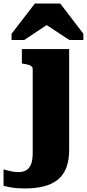

<svg xmlns="http://www.w3.org/2000/svg" viewBox="-98 -817 489 1080"><path d="M86 42V-428Q86 -438 80 -443.5Q74 -449 62 -452.5Q50 -456 35 -458L25 -460V-541H291V25Q291 86 274.5 127.5Q258 169 226 194.5Q194 220 147.5 231.5Q101 243 42 243Q-2 243 -34 237.5Q-66 232 -78 228V136Q-63 140 -41 145.5Q-19 151 5 151Q31 151 49 141Q67 131 76.5 107Q86 83 86 42ZM241 -797H98L-33 -627V-592H38L210 -706H119L292 -592H371V-627Z"/></svg>

Font: Roboto Serif 20pt ExtraBold
Style: Regular
Weight: 800
Version: Version 1.008